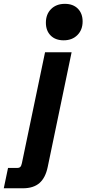

<svg xmlns="http://www.w3.org/2000/svg" viewBox="-99 -803 456 1013"><path d="M-79.1 190.4 -56.6 83H-7.8Q2.9 83 8.3 77.4Q13.7 71.8 16.6 57.6L138.7 -527.3H278.8L152.8 77.6Q141.1 134.8 109.4 162.6Q77.6 190.4 21.5 190.4ZM236.8 -590.3Q193.4 -590.3 168.2 -615.7Q143.1 -641.1 143.1 -683.1Q143.1 -728 170.7 -755.4Q198.2 -782.7 243.2 -782.7Q286.6 -782.7 311.8 -757.3Q336.9 -731.9 336.9 -689.9Q336.9 -645.5 309.3 -617.9Q281.7 -590.3 236.8 -590.3Z"/></svg>

Font: Schibsted Grotesk
Style: Bold Italic
Weight: 700
Italic angle: -12°
Designer: Bakken & Baeck AS, Henrik Kongsvoll
Foundry: Schibsted ASA
Version: Version 1.100;gftools[0.9.25]